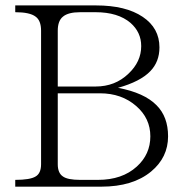

<svg xmlns="http://www.w3.org/2000/svg" viewBox="-20 -698 694 719"><path d="M37.1 1H359.4Q477.5 1 545.9 -55.7Q609.4 -108.4 609.4 -187.5Q609.4 -260.7 566.4 -303.7Q520.5 -350.6 421.9 -369.1Q505.9 -392.6 543 -431.6Q577.1 -466.8 577.1 -520.5Q577.1 -592.8 514.6 -634.8Q451.2 -677.7 339.8 -677.7H37.1V-652.3Q91.8 -652.3 113.3 -635.7Q133.8 -621.1 133.8 -583V-83Q133.8 -48.8 113.3 -37.1Q92.8 -24.4 37.1 -24.4ZM196.3 -374V-583Q196.3 -620.1 215.8 -635.7Q235.4 -652.3 280.3 -652.3H337.9Q421.9 -652.3 468.8 -612.3Q508.8 -577.1 508.8 -525.4Q508.8 -466.8 460.9 -421.9Q411.1 -374 337.9 -374ZM196.3 -348.6H354.5Q435.5 -348.6 490.2 -300.8Q543 -254.9 543 -187.5Q543 -120.1 492.2 -74.2Q437.5 -24.4 346.7 -24.4H280.3Q233.4 -24.4 215.8 -37.1Q196.3 -49.8 196.3 -83Z"/></svg>

Font: Batang
Style: Regular
Weight: 400
Version: Version 2.21